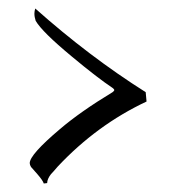

<svg xmlns="http://www.w3.org/2000/svg" viewBox="-20 -539 415 452"><path d="M83 -107Q81 -114 68 -129L53 -146Q50 -151 50 -155Q50 -175 121 -235Q169 -276 245 -322Q249 -325 249 -327Q249 -329 245 -332Q227 -344 203 -362.5Q179 -381 149 -406Q79 -464 64 -490Q61 -499 61 -507Q61 -510 61.5 -513Q62 -516 63 -519Q190 -406 323 -322L325 -300Q208 -245 116 -147Q110 -140 106 -135.5Q102 -131 100 -129Q96 -124 93.5 -118.5Q91 -113 91 -108Z"/></svg>

Font: Gideon Roman
Style: Regular
Weight: 400
Designer: Robert E. Leuschke
Foundry: Robert E. Leuschke
Version: Version 2.010